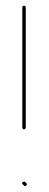

<svg xmlns="http://www.w3.org/2000/svg" viewBox="-20 -674 169 667"><path d="M59 -33.6C59.1 -33.5 59.2 -33.4 59.3 -33.3C66 -26.6 67.3 -25.9 71.2 -29.8C75.1 -33.7 74.2 -35.2 68 -41.4C64.7 -44.4 60.8 -43.5 58.3 -40.7C56.4 -38.5 55.8 -36.5 59 -33.6ZM69.5 -230V-649C69.5 -651.3 66.5 -654.5 63.5 -654.5C60.5 -654.5 57.5 -651.3 57.5 -649V-230C57.5 -227.7 60.5 -224.5 63.5 -224.5C66.5 -224.5 69.5 -227.7 69.5 -230Z"/></svg>

Font: Take Off
Style: Hairball
Weight: 400
Foundry: Cannot Into Space Fonts
Version: Version 0.89